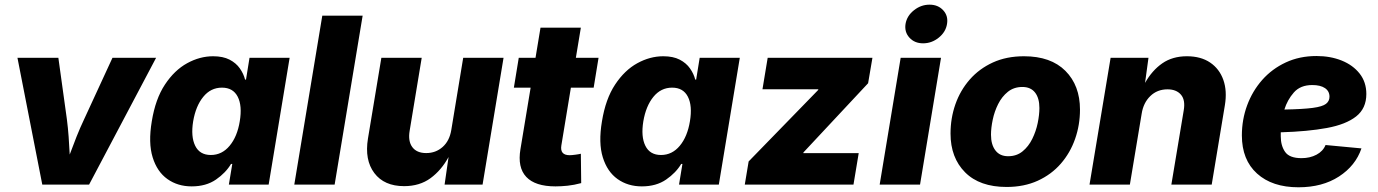

<svg xmlns="http://www.w3.org/2000/svg" viewBox="-20 -795 5936 827"><path d="M162.1 0 55.2 -545.9H231.4L268.1 -281.2Q272.9 -244.1 275.6 -206.5Q278.3 -168.9 280.3 -129.4Q294.9 -168.9 309.8 -206.5Q324.7 -244.1 342.3 -281.2L464.4 -545.9H652.3L363.8 0Z M805.7 7.8Q745.6 7.8 701.2 -23.7Q656.7 -55.2 637.5 -117.4Q618.2 -179.7 633.8 -272.5Q649.4 -368.7 690.4 -430.7Q731.4 -492.7 786.1 -522.7Q840.8 -552.7 897.9 -552.7Q940.4 -552.7 968.8 -538.1Q997.1 -523.4 1013.2 -500.2Q1029.3 -477.1 1035.6 -452.1H1039.6L1054.7 -545.9H1227.5L1137.2 0H965.8L980.5 -88.9H975.1Q952.6 -50.8 910.2 -21.5Q867.7 7.8 805.7 7.8ZM888.2 -127.4Q936 -127.4 969 -167Q1002 -206.5 1012.7 -272.5Q1023.9 -339.4 1003.9 -378.4Q983.9 -417.5 936 -417.5Q887.7 -417.5 855.5 -377.9Q823.2 -338.4 812 -272.5Q801.3 -206.5 820.8 -167Q840.3 -127.4 888.2 -127.4Z M1542 -727.5 1421.4 0H1247.6L1368.2 -727.5Z M1720.7 6.8Q1634.8 6.8 1592.3 -49.6Q1549.8 -106 1564.9 -198.2L1622.6 -545.9H1796.4L1744.6 -232.4Q1736.8 -187 1755.9 -161.4Q1774.9 -135.7 1815.9 -135.7Q1856.9 -135.7 1886.5 -161.9Q1916 -188 1923.8 -234.9L1975.1 -545.9H2148.9L2058.6 0H1895L1912.1 -118.7Q1881.3 -62 1834.5 -27.6Q1787.6 6.8 1720.7 6.8Z M2558.1 -545.9 2537.1 -417.5H2439L2397.9 -168.5Q2391.1 -126.5 2433.6 -126.5Q2442.4 -126.5 2458.7 -128.7Q2475.1 -130.9 2481.9 -132.8L2483.4 -6.3Q2452.6 2 2425 4.9Q2397.5 7.8 2372.6 7.8Q2285.2 7.8 2246.8 -33Q2208.5 -73.7 2221.7 -152.3L2265.6 -417.5H2193.4L2214.4 -545.9H2286.6L2308.1 -675.8H2481.9L2460.4 -545.9Z M2744.6 7.8Q2684.6 7.8 2640.1 -23.7Q2595.7 -55.2 2576.4 -117.4Q2557.1 -179.7 2572.8 -272.5Q2588.4 -368.7 2629.4 -430.7Q2670.4 -492.7 2725.1 -522.7Q2779.8 -552.7 2836.9 -552.7Q2879.4 -552.7 2907.7 -538.1Q2936 -523.4 2952.1 -500.2Q2968.3 -477.1 2974.6 -452.1H2978.5L2993.7 -545.9H3166.5L3076.2 0H2904.8L2919.4 -88.9H2914.1Q2891.6 -50.8 2849.1 -21.5Q2806.6 7.8 2744.6 7.8ZM2827.1 -127.4Q2875 -127.4 2908 -167Q2940.9 -206.5 2951.7 -272.5Q2962.9 -339.4 2942.9 -378.4Q2922.9 -417.5 2875 -417.5Q2826.7 -417.5 2794.4 -377.9Q2762.2 -338.4 2751 -272.5Q2740.2 -206.5 2759.8 -167Q2779.3 -127.4 2827.1 -127.4Z M3188 0 3204.6 -99.6 3503.9 -407.2 3504.9 -410.6H3264.2L3286.6 -545.9H3737.8L3719.2 -436.5L3440.9 -138.7L3439.9 -135.3H3678.7L3656.2 0Z M3769 0 3859.4 -545.9H4033.2L3942.9 0ZM3956.1 -608.4Q3919.4 -608.4 3897.2 -632.8Q3875 -657.2 3880.4 -691.9Q3886.2 -726.6 3916.5 -750.7Q3946.8 -774.9 3983.9 -774.9Q4020.5 -774.9 4042.7 -750.7Q4064.9 -726.6 4059.1 -691.9Q4053.7 -657.2 4023.4 -632.8Q3993.2 -608.4 3956.1 -608.4Z M4315.9 10.3Q4199.7 10.3 4137 -52.7Q4074.2 -115.7 4074.2 -219.7Q4074.2 -286.1 4095.2 -345.9Q4116.2 -405.8 4157 -452.4Q4197.8 -499 4256.6 -525.9Q4315.4 -552.7 4390.6 -552.7Q4506.3 -552.7 4569.1 -489.7Q4631.8 -426.8 4631.8 -322.8Q4631.8 -256.8 4610.8 -196.8Q4589.8 -136.7 4549.3 -90.1Q4508.8 -43.5 4450 -16.6Q4391.1 10.3 4315.9 10.3ZM4322.3 -122.1Q4358.9 -122.1 4384.5 -143.1Q4410.2 -164.1 4426.3 -196.8Q4442.4 -229.5 4449.7 -265.1Q4457 -300.8 4457 -329.6Q4457 -372.6 4438.2 -396.5Q4419.4 -420.4 4383.8 -420.4Q4347.2 -420.4 4321.3 -399.7Q4295.4 -378.9 4279.3 -346.7Q4263.2 -314.5 4255.9 -279.1Q4248.5 -243.7 4248.5 -214.8Q4248.5 -171.9 4267.6 -147Q4286.6 -122.1 4322.3 -122.1Z M4897.5 -305.2 4846.7 0H4672.9L4763.7 -545.9H4926.8L4912.1 -438Q4942.4 -491.7 4986.3 -522.2Q5030.3 -552.7 5092.3 -552.7Q5152.3 -552.7 5192.4 -525.6Q5232.4 -498.5 5249.3 -450.9Q5266.1 -403.3 5255.9 -341.8L5199.2 0H5025.4L5078.6 -319.3Q5086.4 -364.3 5066.7 -387.2Q5046.9 -410.2 5008.8 -410.2Q4964.4 -410.2 4934.6 -381.1Q4904.8 -352.1 4897.5 -305.2Z M5572.8 11.7Q5460 11.7 5394.5 -47.4Q5329.1 -106.4 5329.1 -211.9Q5329.1 -279.8 5351.8 -341.3Q5374.5 -402.8 5416.7 -450.7Q5459 -498.5 5518.3 -526.1Q5577.6 -553.7 5650.4 -553.7Q5710.4 -553.7 5759 -534.2Q5807.6 -514.6 5836.4 -478Q5865.2 -441.4 5865.2 -390.1Q5865.2 -328.1 5821.3 -293.5Q5777.3 -258.8 5695.1 -243.7Q5612.8 -228.5 5496.6 -225.1Q5496.6 -216.3 5496.6 -208Q5496.6 -167.5 5515.4 -140.6Q5534.2 -113.8 5585.9 -113.8Q5622.6 -113.8 5650.6 -128.7Q5678.7 -143.6 5689.5 -170.4L5844.2 -155.8Q5818.8 -81.1 5747.3 -34.7Q5675.8 11.7 5572.8 11.7ZM5512.2 -323.2Q5592.8 -324.7 5634.5 -330.3Q5676.3 -335.9 5691.4 -347.7Q5706.5 -359.4 5706.5 -378.4Q5706.5 -402.3 5687 -415.5Q5667.5 -428.7 5632.3 -428.7Q5581.1 -428.7 5553 -396.7Q5524.9 -364.7 5512.2 -323.2Z"/></svg>

Font: Inter Extra Bold
Style: Italic
Weight: 800
Italic angle: -9.39999°
Designer: Rasmus Andersson
Foundry: rsms
Version: Version 4.000;git-3c8e0fc